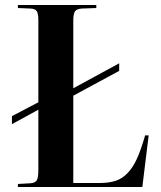

<svg xmlns="http://www.w3.org/2000/svg" viewBox="-20 -750 647 770"><path d="M562 -207H576.2L550.8 0H51.8V-12.2L103 -15.1Q121.6 -16.6 127.7 -27.3Q133.8 -38.1 133.8 -67.9V-310.1L27.8 -252V-284.2L133.8 -339.8V-669.9Q133.8 -695.8 127.2 -705.6Q120.6 -715.3 100.1 -715.8L51.8 -717.8V-730H366.2V-717.8L309.1 -715.8Q288.6 -714.8 281.2 -705.1Q273.9 -695.3 273.9 -668V-396L458 -496.1V-465.8L273.9 -366.2V-16.1H378.9Q417 -16.1 443.4 -24.7Q469.7 -33.2 491.5 -55.7Q513.2 -78.1 529.3 -113.8Q545.4 -149.4 562 -207Z"/></svg>

Font: Display Semibold
Style: Regular
Weight: 600
Designer: Latin by Veronika Burian and Jose Scaglione. Greek by Irene Vlachou. Cyrillic by Vera Evstafieva.
Foundry: TypeTogether
Version: Version 3.002